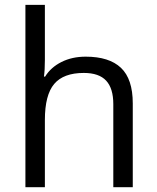

<svg xmlns="http://www.w3.org/2000/svg" viewBox="-20 -780 654 800"><path d="M452.1 0V-346.2Q452.1 -411.6 422.4 -443.8Q392.6 -476.1 329.1 -476.1Q244.6 -476.1 205.8 -430.2Q167 -384.3 167 -279.8V0H85.9V-759.8H167V-529.8Q167 -488.3 163.1 -460.9H168Q191.9 -499.5 236.1 -521.7Q280.3 -543.9 336.9 -543.9Q435.1 -543.9 484.1 -497.3Q533.2 -450.7 533.2 -349.1V0Z"/></svg>

Font: f0_18033 
Style: Regular
Weight: 400
Foundry: Ascender Corporation
Version: Version 1.10